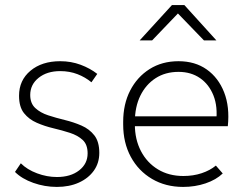

<svg xmlns="http://www.w3.org/2000/svg" viewBox="-20 -726 962 756"><path d="M204 10Q156 10 111 -6Q66 -22 39 -49L62 -83Q87 -58 126 -43.5Q165 -29 204 -29Q258 -29 291.5 -55Q325 -81 325 -122Q325 -157 305.5 -175Q286 -193 255 -203Q224 -213 190 -221Q156 -229 125 -242.5Q94 -256 74.5 -280.5Q55 -305 55 -349Q55 -410 100 -447.5Q145 -485 217 -485Q260 -485 297.5 -471Q335 -457 363 -435L340 -402Q316 -422 285 -434Q254 -446 217 -446Q165 -446 132 -419.5Q99 -393 99 -352Q99 -319 119 -300.5Q139 -282 169.5 -272Q200 -262 235 -253.5Q270 -245 301 -231.5Q332 -218 351.5 -193Q371 -168 371 -124Q371 -84 349.5 -54Q328 -24 290.5 -7Q253 10 204 10Z M701 10Q632 10 578.5 -21.5Q525 -53 495 -108.5Q465 -164 465 -236V-246Q465 -316 492.5 -369.5Q520 -423 569 -454Q618 -485 683 -485Q748 -485 794 -452.5Q840 -420 862.5 -362.5Q885 -305 877 -229H498V-268H851L831 -246Q838 -306 820.5 -350Q803 -394 767.5 -418.5Q732 -443 683 -443Q631 -443 592.5 -418Q554 -393 532.5 -349Q511 -305 511 -246V-236Q511 -177 535 -131Q559 -85 602 -59Q645 -33 702 -33Q741 -33 774 -44Q807 -55 830 -74L857 -43Q831 -18 789.5 -4Q748 10 701 10ZM530 -567 657 -706H706L832 -567H783L667 -687H694L579 -567Z"/></svg>

Font: SUSE Thin ExtraLight
Style: Regular
Weight: 250
Version: Version 1.000